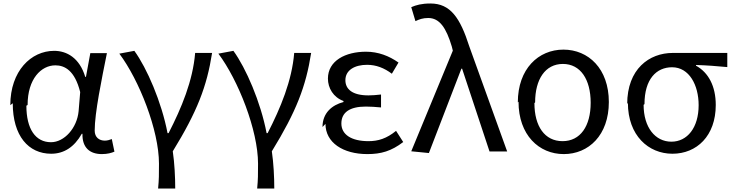

<svg xmlns="http://www.w3.org/2000/svg" viewBox="-20 -841 4201 1099"><path d="M53 -250C53 -63 143 39 273 39C346 39 405 1 448 -75H452C450 5 495 41 563 41C596 41 619 34 635 27L620 -45C608 -40 593 -36 580 -36C548 -36 522 -55 522 -93C522 -196 562 -387 592 -537H497L472 -401H468C435 -510 362 -550 290 -550C158 -550 39 -435 39 -239ZM138 -240C138 -390 216 -467 297 -467C350 -467 408 -438 439 -314L430 -205C421 -108 348 -27 272 -27C183 -27 131 -103 131 -236Z M663 -534C777 -382 890 -95 890 96C890 159 890 186 885 238H983C983 173 979 93 969 25C1109 -203 1164 -346 1194 -538H1097C1084 -379 1019 -223 945 -79H939C905 -257 821 -451 749 -550Z M1230 -534C1344 -382 1457 -95 1457 96C1457 159 1457 186 1452 238H1550C1550 173 1546 93 1536 25C1676 -203 1731 -346 1761 -538H1664C1651 -379 1586 -223 1512 -79H1506C1472 -257 1388 -451 1316 -550Z M1843 -132C1843 -25 1943 41 2083 41C2161 41 2220 24 2288 -28L2247 -92C2193 -48 2145 -33 2089 -33C1991 -33 1934 -71 1934 -134C1934 -197 1981 -231 2074 -231C2102 -231 2129 -229 2161 -226V-300C2133 -297 2112 -295 2089 -295C1996 -295 1957 -331 1957 -382C1957 -440 2011 -470 2081 -470C2133 -470 2179 -452 2223 -419L2261 -483C2207 -521 2145 -545 2075 -545C1958 -545 1857 -494 1857 -391C1857 -337 1888 -284 1946 -263V-257C1881 -240 1826 -195 1826 -114Z M2334 25 2435 35 2621 -448H2625L2782 26H2883L2666 -576C2614 -739 2558 -821 2444 -821C2393 -821 2362 -812 2334 -800L2358 -720C2379 -730 2400 -738 2431 -738C2496 -738 2534 -682 2566 -575L2572 -551Z M2948 -259C2948 -68 3065 41 3207 41C3349 41 3465 -67 3465 -257C3465 -448 3348 -557 3205 -557C3062 -557 2944 -447 2944 -255ZM3043 -255C3043 -387 3101 -475 3202 -475C3303 -475 3361 -386 3361 -253C3361 -119 3302 -33 3200 -33C3098 -33 3039 -118 3039 -251Z M3574 -253C3574 -65 3692 39 3829 39C3968 39 4077 -63 4077 -240C4077 -348 4035 -426 3964 -465V-469C4027 -467 4079 -463 4143 -457V-538H3831C3696 -538 3570 -446 3570 -245ZM3669 -245C3669 -388 3737 -456 3827 -456C3925 -456 3979 -354 3979 -239C3979 -110 3914 -30 3823 -30C3731 -30 3664 -111 3664 -241Z"/></svg>

Font: GenEiGothic-pro-Regular
Style: Regular
Weight: 400
Designer: Ryoko NISHIZUKA (kana & ideographs); Paul D. Hunt (Latin, Greek & Cyrillic); Wenlong ZHANG (bopomofo); Sandoll Communica
Foundry: Adobe Systems Incorporated; o_tamon
Version: Version 1.000.140830